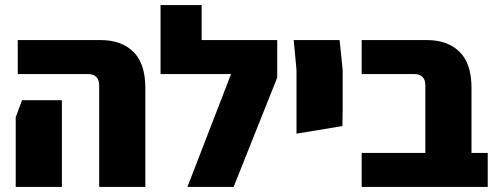

<svg xmlns="http://www.w3.org/2000/svg" viewBox="-20 -737 1968 757"><path d="M371 0V-400Q371 -445 326 -445H50V-579H378Q458 -579 505.5 -533Q553 -487 553 -390V0ZM42 0V-275L67 -342H224V0Z M775 -579H1073V-431L901 0H719L891 -445H613V-717H775Z M1149 -210V-462L1138 -579H1319L1331 -462V-303L1330 -240Z M1839 -134H1903V0H1657H1406V-134H1657V-400Q1657 -445 1612 -445H1406V-579H1664Q1744 -579 1791.5 -533Q1839 -487 1839 -390Z"/></svg>

Font: Assistant ExtraBold
Style: Regular
Weight: 800
Designer: Hebrew By Ben Nathan, Latin by Paul Hunt
Version: Version 2.001;PS 002.001;hotconv 1.0.88;makeotf.lib2.5.64775